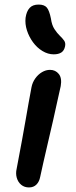

<svg xmlns="http://www.w3.org/2000/svg" viewBox="-20 -810 331 841"><path d="M107 11Q87 11 73 -0.5Q59 -12 53.5 -31Q48 -50 53 -71Q67 -145 76.5 -196.5Q86 -248 92.5 -286Q99 -324 105 -357.5Q111 -391 118 -428Q122 -449 134.5 -466.5Q147 -484 164 -494Q181 -504 199 -504Q223 -504 237.5 -486Q252 -468 246 -433Q241 -412 232.5 -372.5Q224 -333 213 -284.5Q202 -236 190.5 -187.5Q179 -139 170 -98.5Q161 -58 156 -35Q152 -14 139.5 -1.5Q127 11 107 11ZM215 -572Q190 -572 166 -586.5Q142 -601 124.5 -625Q107 -649 98 -677Q89 -705 92 -732Q96 -760 109.5 -775Q123 -790 149 -790Q174 -790 185 -777Q196 -764 203 -729Q207 -700 218.5 -682.5Q230 -665 242 -653.5Q254 -642 261 -632Q268 -622 265 -607Q261 -588 248.5 -580Q236 -572 215 -572Z"/></svg>

Font: Shantell Sans Medium
Style: Italic
Weight: 500
Italic angle: -11°
Designer: Stephen Nixon, Anya Danilova, Shantell Martin
Foundry: Arrow Type
Version: Version 1.011;[c5ecc13dd]